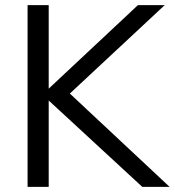

<svg xmlns="http://www.w3.org/2000/svg" viewBox="-20 -725 678 745"><path d="M638 0H532L169 -335V0H87V-705H169V-381L515 -705H619L251 -362Z"/></svg>

Font: wassup Sans
Style: Regular
Weight: 400
Version: Version 2.001